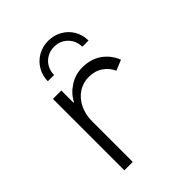

<svg xmlns="http://www.w3.org/2000/svg" viewBox="-208 -860 979 979"><g transform="rotate(-45 281.0 -371.0)"><path d="M115.2 -515.1H175.8V-427.2H179.2Q200.2 -468.8 242.2 -495.8Q284.2 -522.9 335 -522.9Q395.5 -522.9 438.7 -492.7Q481.9 -462.4 502 -411.1L445.8 -388.2Q429.7 -423.3 398.2 -444.3Q366.7 -465.3 322.3 -465.3Q282.2 -465.3 248.5 -443.4Q214.8 -421.4 195.3 -382.1Q175.8 -342.8 175.8 -293V0H115.2ZM454.1 -597.2H409.2Q409.2 -626 395.8 -649.2Q382.3 -672.4 359.1 -685.8Q335.9 -699.2 307.1 -699.2Q278.8 -699.2 255.6 -685.8Q232.4 -672.4 219 -649.2Q205.6 -626 205.6 -597.2H160.6Q160.6 -637.2 180.2 -670.4Q199.7 -703.6 233.2 -722.7Q266.6 -741.7 307.1 -741.7Q348.1 -741.7 381.8 -722.7Q415.5 -703.6 434.8 -670.7Q454.1 -637.7 454.1 -597.2Z"/></g></svg>

Font: Reddit Mono Light
Style: Regular
Weight: 300
Monospace: yes
Designer: Stephen Hutchings
Foundry: Reddit
Version: Version 1.011